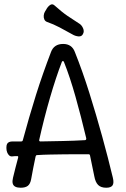

<svg xmlns="http://www.w3.org/2000/svg" viewBox="-20 -880 590 900"><path d="M77 0Q61 0 51.5 -5Q42 -10 39.5 -20.5Q37 -31 41 -47Q46 -70 52.5 -93.5Q59 -117 65 -141Q67 -150 59 -148Q54 -148 48.5 -148Q43 -148 38 -147Q29 -146 23 -151.5Q17 -157 13.5 -166Q10 -175 10 -186V-188Q10 -199 13 -205Q16 -211 22.5 -214Q29 -217 39 -217H79Q86 -217 87 -223Q101 -275 116.5 -328.5Q132 -382 148.5 -434.5Q165 -487 183 -538Q201 -589 219 -636Q233 -674 276 -674Q317 -674 331 -636Q367 -546 399 -444Q431 -342 459 -240.5Q487 -139 509 -47Q515 -22 507.5 -11Q500 0 478 0Q453 0 440 -13Q427 -26 422 -54Q417 -78 412 -102.5Q407 -127 402 -151Q401 -157 395 -157Q365 -157 335 -157Q305 -157 275 -156.5Q245 -156 214.5 -155.5Q184 -155 154 -153Q151 -153 149.5 -151.5Q148 -150 147 -147Q141 -120 136 -93.5Q131 -67 126 -40Q122 -18 110.5 -9Q99 0 77 0ZM170 -217Q222 -218 274.5 -219Q327 -220 378 -223Q382 -223 383.5 -226Q385 -229 384 -233Q360 -334 334 -426.5Q308 -519 280 -589Q278 -594 275 -594Q272 -594 270 -590Q242 -517 214.5 -422.5Q187 -328 164 -225Q163 -221 164.5 -219Q166 -217 170 -217ZM349 -771Q362 -764 369 -748.5Q376 -733 369 -721L368 -719Q362 -708 347 -709.5Q332 -711 319 -719Q289 -736 259.5 -751.5Q230 -767 201 -777Q192 -780 188 -788.5Q184 -797 185 -807.5Q186 -818 191 -826L196 -834Q203 -848 214 -856Q225 -864 235 -855Q272 -822 296.5 -805.5Q321 -789 349 -771Z"/></svg>

Font: Winky Sans Light
Style: Regular
Weight: 300
Designer: Simon Atzbach
Foundry: typofactur
Version: Version 1.205